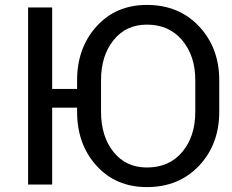

<svg xmlns="http://www.w3.org/2000/svg" viewBox="-20 -741 931 771"><path d="M860.4 -292Q860.4 -161.6 779.5 -75.7Q698.7 10.3 569.8 10.3Q445.3 10.3 367.4 -75.7Q289.6 -161.6 289.6 -292V-308.6H189.5V0H92.8V-710.9H189.5V-383.8H289.6V-418.5Q289.6 -548.3 367.4 -634.8Q445.3 -721.2 569.8 -721.2Q698.7 -721.2 779.5 -635Q860.4 -548.8 860.4 -418.5ZM764.2 -419.4Q764.2 -517.1 711.4 -579.6Q658.7 -642.1 569.8 -642.1Q485.8 -642.1 435.8 -579.6Q385.7 -517.1 385.7 -419.4V-292Q385.7 -193.4 435.8 -130.9Q485.8 -68.4 569.8 -68.4Q659.2 -68.4 711.7 -130.6Q764.2 -192.9 764.2 -292Z"/></svg>

Font: GeogebraSans
Style: Regular
Weight: 400
Designer: Google
Version: Version 1.100140; 2013